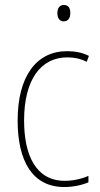

<svg xmlns="http://www.w3.org/2000/svg" viewBox="-20 -743 401 773"><path d="M237 -723C217 -723 211 -706 211 -690C211 -672 219 -657 236 -657C255 -657 263 -671 263 -691C263 -707 258 -723 237 -723ZM239 10C274 10 311 2 336 -9V-35C307 -22 273 -15 241 -15C125 -15 77 -117 77 -258C77 -422 144 -512 251 -512C278 -512 305 -507 329 -494L338 -518C312 -531 284 -537 250 -537C126 -537 51 -435 51 -258C51 -97 109 10 239 10Z"/></svg>

Font: Noto Sans Ethiopic Condensed Thin
Style: Regular
Weight: 100
Width: 3
Designer: Monotype Design Team
Foundry: Monotype Imaging Inc.
Version: Version 2.102